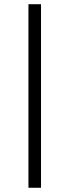

<svg xmlns="http://www.w3.org/2000/svg" viewBox="-20 -720 302 903"><path d="M172.9 163.1H113.8V-700.2H172.9Z"/></svg>

Font: Junicode
Style: Regular
Weight: 400
Designer: Peter S. Baker
Foundry: Briery Creek Software
Version: Version 0.7.2